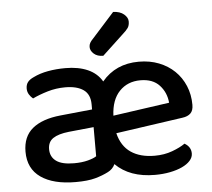

<svg xmlns="http://www.w3.org/2000/svg" viewBox="-52 -763 919 834"><g transform="rotate(-5 408.0 -346.0)"><path d="M243 -482Q300 -482 340.5 -464Q381 -446 402 -410Q462 -482 563 -482Q611 -482 650.5 -466.5Q690 -451 718.5 -423.5Q747 -396 763 -358Q779 -320 779 -275Q779 -250 766.5 -238Q754 -226 731 -223L439 -181Q453 -124 493.5 -96.5Q534 -69 597 -69Q639 -69 674 -82Q709 -95 730 -110Q758 -94 758 -65Q758 -48 745 -33.5Q732 -19 709.5 -8.5Q687 2 656.5 8Q626 14 591 14Q481 14 419 -48Q414 -37 406 -29Q398 -21 388 -16Q363 -3 330.5 6Q298 15 245 15Q148 15 93.5 -23Q39 -61 39 -135Q39 -201 81.5 -236Q124 -271 204 -279L343 -293V-315Q343 -359 314.5 -379Q286 -399 235 -399Q195 -399 158 -388Q121 -377 92 -363Q82 -371 75 -382.5Q68 -394 68 -408Q68 -425 76.5 -436Q85 -447 103 -455Q131 -469 167 -475.5Q203 -482 243 -482ZM245 -67Q280 -67 306 -74Q332 -81 343 -89V-216L234 -205Q188 -200 165 -184.5Q142 -169 142 -137Q142 -104 167 -85.5Q192 -67 245 -67ZM563 -401Q507 -401 471.5 -364Q436 -327 433 -258L679 -293Q675 -338 646 -369.5Q617 -401 563 -401ZM471 -707Q501 -706 518 -691.5Q535 -677 535 -660Q535 -643 528 -632.5Q521 -622 504 -607L412 -521Q386 -521 371 -534.5Q356 -548 356 -564Q356 -574 360.5 -582Q365 -590 373 -598Z"/></g></svg>

Font: Baloo Paaji 2 Medium
Style: Regular
Weight: 500
Designer: Shuchita Grover, Noopur Datye and Ek Type
Foundry: Ek Type
Version: Version 1.640;hotconv 1.0.111;makeotfexe 2.5.65597; ttfautoh